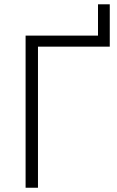

<svg xmlns="http://www.w3.org/2000/svg" viewBox="-20 -881 548 901"><path d="M439.9 -860.8V-713.9H100.1V0H158.2V-662.1H495.1V-860.8Z"/></svg>

Font: Noto Reveo Sans
Style: Regular
Weight: 300
Designer: Monotype Design Team
Foundry: Monotype Imaging Inc.
Version: Version 2.007